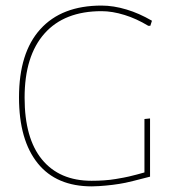

<svg xmlns="http://www.w3.org/2000/svg" viewBox="-20 -661 643 686"><path d="M342.8 -641.1Q385.3 -641.1 432.1 -627Q476.6 -613.8 522.9 -586.9L517.1 -568.8H509.8Q466.8 -594.7 425.3 -607.4Q381.3 -621.1 342.8 -621.1Q210 -621.1 139.2 -541.5Q67.9 -461.4 67.9 -312Q67.9 -167 129.9 -91.3Q192.4 -15.1 307.1 -15.1Q331.1 -15.1 351.6 -16.6Q374.5 -18.1 394 -21.5Q426.3 -26.9 440.4 -30.3Q469.2 -37.1 496.1 -44.9V-235.8L516.1 -237.8V-29.8Q501.5 -25.9 456.5 -14.6Q425.8 -6.8 405.8 -3.9Q381.3 0 358.4 2Q335 4.4 308.1 4.9Q181.6 4.9 115.2 -77.1Q47.9 -160.2 47.9 -313Q47.9 -472.7 124 -556.6Q200.2 -641.1 342.8 -641.1Z"/></svg>

Font: Datalegreya
Style: Thin
Weight: 250
Designer: Figs Lab
Foundry: Figs Lab
Version: Version 1.002;PS 001.002;hotconv 1.0.70;makeotf.lib2.5.58329